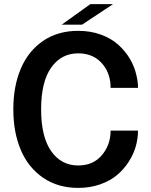

<svg xmlns="http://www.w3.org/2000/svg" viewBox="-20 -897 731 928"><path d="M278.3 -777.8 416.5 -877H526.4L376.5 -777.8ZM647 -265.6Q647 -227.1 636 -188.7Q625 -150.4 601.6 -114.3Q578.1 -78.1 544.9 -50.3Q511.7 -22.5 463.1 -5.6Q414.6 11.2 357.9 11.2Q260.3 11.2 188.7 -37.6Q117.2 -86.4 80.8 -171.6Q44.4 -256.8 44.4 -368.7Q44.4 -480.5 80.8 -565.7Q117.2 -650.9 188.5 -699.5Q259.8 -748 357.9 -748Q417.5 -748 467.8 -729.7Q518.1 -711.4 552.2 -680.4Q586.4 -649.4 608.4 -611.8Q630.4 -574.2 639.6 -532.2Q647 -502 647 -472.2H514.6Q514.6 -488.8 512.7 -502Q503.9 -562 463.1 -600.6Q422.4 -639.2 357.9 -639.2Q275.9 -639.2 227.3 -570.1Q178.7 -501 178.7 -368.7Q178.7 -235.8 227.3 -166.5Q275.9 -97.2 357.9 -97.2Q430.2 -97.2 472.4 -147Q514.6 -196.8 514.6 -265.6Z"/></svg>

Font: Epilogue SemiBold
Style: Regular
Weight: 600
Designer: Tyler Finck
Foundry: Etcetera Type Co
Version: Version 2.112